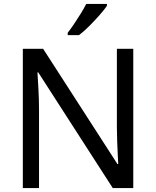

<svg xmlns="http://www.w3.org/2000/svg" viewBox="-20 -964 800 984"><path d="M663 0H558L176 -593H172Q174 -558 177 -506Q180 -454 180 -399V0H97V-714H201L582 -123H586Q585 -139 583.5 -171Q582 -203 580.5 -241Q579 -279 579 -311V-714H663ZM528 -934Q516 -916 491 -887.5Q466 -859 437.5 -830.5Q409 -802 385 -784H327V-796Q342 -815 359.5 -841Q377 -867 394 -894.5Q411 -922 422 -944H528Z"/></svg>

Font: Noto Sans Carian
Style: Regular
Weight: 400
Designer: Monotype Design Team
Foundry: Monotype Imaging Inc.
Version: Version 2.002; ttfautohint (v1.8.4.7-5d5b)